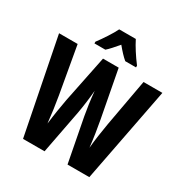

<svg xmlns="http://www.w3.org/2000/svg" viewBox="-208 -1092 1196 1252"><g transform="rotate(30 390.0 -466.0)"><path d="M453 -932H328C311 -895 264 -824 234 -785V-772H316C336 -789 361 -818 390 -852C418 -818 443 -791 466 -772H547V-785C509 -835 475 -888 453 -932ZM779 -714H637L573 -361C562 -298 551 -224 546 -166C539 -231 527 -308 517 -360L450 -714H332L260 -360C251 -312 238 -233 230 -166C224 -226 213 -305 203 -362L141 -714H1L142 0H304L367 -329C377 -384 386 -455 390 -505C396 -439 405 -377 414 -328L477 0H641Z"/></g></svg>

Font: Noto Sans Oriya ExtCond Bold
Style: Bold
Weight: 700
Width: 2
Designer: Amélie Bonet and Sol Matas
Foundry: Google LLC
Version: Version 2.006